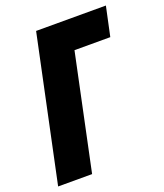

<svg xmlns="http://www.w3.org/2000/svg" viewBox="-138 -803 762 892"><g transform="rotate(-20 243.0 -357.0)"><path d="M-5 0 146 -714H491L460 -569H283L163 0Z"/></g></svg>

Font: Noto Sans Display Condensed Black
Style: Italic
Weight: 900
Width: 3
Italic angle: -192°
Designer: Monotype Design Team
Foundry: Monotype Imaging Inc.
Version: Version 1.900